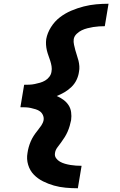

<svg xmlns="http://www.w3.org/2000/svg" viewBox="-20 -853 640 1026"><path d="M396 153Q363 153 330.5 150Q298 147 268 138.5Q238 130 210 116Q182 102 161 80.5Q140 59 130.5 28Q121 -3 127 -36Q129 -51 133.5 -67Q138 -83 144.5 -98Q151 -113 160 -127Q169 -141 180 -154.5Q191 -168 200.5 -182Q210 -196 213 -211Q215 -225 209.5 -237.5Q204 -250 194 -257.5Q184 -265 171 -269Q158 -273 144.5 -276Q131 -279 117 -279.5Q103 -280 89 -280L109 -400Q123 -400 137 -400.5Q151 -401 165.5 -404Q180 -407 194 -411Q208 -415 221 -422.5Q234 -430 243.5 -442.5Q253 -455 255 -469Q258 -484 255.5 -499Q253 -514 248.5 -528Q244 -542 239 -555.5Q234 -569 230.5 -583.5Q227 -598 226 -613.5Q225 -629 227 -644Q233 -677 252.5 -708Q272 -739 300 -760.5Q328 -782 361 -796Q394 -810 427.5 -818.5Q461 -827 494 -830Q527 -833 560 -833L540 -713Q525 -713 509 -712Q493 -711 478 -708.5Q463 -706 447 -702Q431 -698 416.5 -691Q402 -684 389.5 -672Q377 -660 374 -644Q372 -629 375.5 -614Q379 -599 382.5 -585Q386 -571 391 -557Q396 -543 399.5 -528.5Q403 -514 404 -499Q405 -484 402 -469Q399 -447 389 -426Q379 -405 362 -388.5Q345 -372 324.5 -360Q304 -348 283 -340Q302 -332 318.5 -320Q335 -308 346 -291.5Q357 -275 360 -254Q363 -233 360 -211Q357 -196 352.5 -180.5Q348 -165 341.5 -150Q335 -135 326 -120.5Q317 -106 307 -92.5Q297 -79 286.5 -65Q276 -51 274 -36Q271 -20 279.5 -8Q288 4 300.5 11Q313 18 327 22Q341 26 356 28.5Q371 31 386 32Q401 33 416 33Z"/></svg>

Font: Iosevka Aile Heavy
Style: Italic
Weight: 900
Italic angle: -9°
Designer: Belleve Invis
Foundry: Belleve Invis
Version: Version 31.1.0; ttfautohint (v1.8.4)